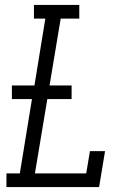

<svg xmlns="http://www.w3.org/2000/svg" viewBox="-20 -755 540 775"><path d="M6 0V-55H60L109 -355H28V-410H119L163 -680H117V-735H300V-680H225L180 -410H269V-355H171L121 -55H328L343 -145H404L380 0Z"/></svg>

Font: Iosevka Slab Light
Style: Italic
Weight: 300
Italic angle: -9°
Monospace: yes
Designer: Belleve Invis
Foundry: Belleve Invis
Version: Version 11.1.1; ttfautohint (v1.8.3)